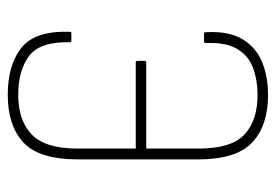

<svg xmlns="http://www.w3.org/2000/svg" viewBox="-128 -575 711 495"><g transform="rotate(90 227.5 -327.5)"><path d="M224 8Q148 8 103.5 -27Q59 -62 62 -151Q62 -156 65 -156H85Q89 -156 89 -151Q87 -75 124.5 -47Q162 -19 224 -19Q291 -19 327 -54Q363 -89 363 -172V-322H141Q137 -322 137 -326V-345Q137 -349 141 -349H363V-484Q363 -569 326.5 -602.5Q290 -636 225 -636Q187 -636 155.5 -624.5Q124 -613 106.5 -584Q89 -555 91 -504Q91 -498 87 -498H66Q63 -498 63 -504Q60 -562 81 -597Q102 -632 139.5 -647.5Q177 -663 225 -663Q304 -663 347.5 -622Q391 -581 391 -482V-174Q391 -73 347.5 -32.5Q304 8 224 8Z"/></g></svg>

Font: Sofia Sans Cond ExtraLight
Style: Regular
Weight: 200
Width: 3
Designer: Botio Nikoltchev, Ani Petrova
Foundry: lettersoup
Version: Version 4.100; ttfautohint (v1.8.3)